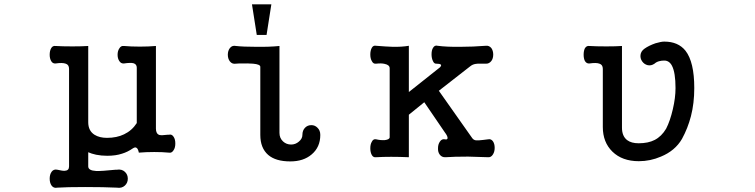

<svg xmlns="http://www.w3.org/2000/svg" viewBox="-20 -738 3540 900"><path d="M240.2 -522.5Q226.6 -524.4 219.7 -511.7Q212.9 -500 212.9 -481.4Q212.9 -463.9 219.7 -452.1Q226.6 -439.5 240.2 -440.4Q272.5 -445.3 288.1 -439.5Q303.7 -434.6 303.7 -415V42Q303.7 61.5 284.2 62.5Q273.4 63.5 249 57.6Q231.4 53.7 221.7 67.4Q212.9 80.1 212.9 99.6Q212.9 119.1 221.7 131.8Q231.4 145.5 249 141.6Q292 138.7 378.9 138.7Q465.8 138.7 527.3 141.6Q550.8 145.5 565.4 131.8Q579.1 119.1 579.1 99.6Q579.1 80.1 565.4 67.4Q550.8 53.7 527.3 57.6H521.5Q454.1 64.5 430.7 63.5Q393.6 61.5 393.6 42V-24.4Q408.2 -17.6 430.7 -12.7Q455.1 -7.8 482.4 -7.8Q522.5 -7.8 551.8 -17.6Q578.1 -25.4 603.5 -43Q614.3 -49.8 620.1 -44.9Q627 -41 630.9 -22.5Q665 -25.4 703.1 -25.4Q742.2 -25.4 771.5 -22.5Q785.2 -19.5 793.9 -34.2Q801.8 -45.9 801.8 -65.4Q801.8 -85 793.9 -96.7Q785.2 -110.4 771.5 -106.4H765.6Q736.3 -102.5 726.6 -105.5Q710.9 -111.3 710.9 -134.8V-522.5Q676.8 -519.5 635.7 -519.5Q593.8 -519.5 560.5 -522.5Q546.9 -524.4 539.1 -510.7Q531.2 -499 531.2 -481.4Q531.2 -463.9 539.1 -452.1Q546.9 -439.5 560.5 -440.4Q592.8 -445.3 606.4 -441.4Q621.1 -436.5 621.1 -420.9V-161.1Q598.6 -126 561.5 -108.4Q527.3 -91.8 481.4 -91.8Q446.3 -91.8 422.9 -106.4Q393.6 -125 393.6 -165V-522.5Q365.2 -520.5 319.3 -520.5Q270.5 -520.5 240.2 -522.5Z M1481.4 -105.5Q1481.4 -127 1467.8 -139.6Q1456.1 -151.4 1439.5 -151.4Q1421.9 -151.4 1410.2 -139.6Q1397.5 -127 1397.5 -105.5Q1397.5 -87.9 1380.9 -74.2Q1365.2 -60.5 1344.7 -60.5Q1322.3 -60.5 1306.6 -75.2Q1290 -90.8 1290 -115.2V-522.5Q1242.2 -517.6 1179.7 -518.6Q1120.1 -518.6 1085.9 -522.5Q1068.4 -526.4 1057.6 -512.7Q1047.9 -500 1047.9 -481.4Q1047.9 -462.9 1057.6 -450.2Q1068.4 -436.5 1085.9 -439.5L1099.6 -440.4Q1146.5 -441.4 1166 -439.5Q1200.2 -436.5 1200.2 -424.8V-105.5Q1200.2 -43.9 1237.3 -11.7Q1272.5 18.6 1340.8 18.6Q1402.3 18.6 1440.4 -13.7Q1481.4 -47.9 1481.4 -105.5ZM1252 -717.8H1161.1L1183.6 -574.2H1229.5Z M1806.6 -418V-94.7Q1806.6 -84 1783.2 -81.1Q1763.7 -80.1 1743.2 -85Q1729.5 -87.9 1722.7 -73.2Q1715.8 -61.5 1715.8 -43Q1715.8 -24.4 1722.7 -11.7Q1729.5 1 1743.2 -1Q1774.4 -2.9 1813.5 -2.9Q1853.5 -2.9 1896.5 -1V-200.2L1968.8 -258.8L2065.4 -117.2Q2078.1 -100.6 2078.1 -90.8Q2077.1 -82 2065.4 -85Q2050.8 -87.9 2042 -74.2Q2033.2 -61.5 2033.2 -43.9Q2032.2 -25.4 2041 -13.7Q2050.8 0 2068.4 -1Q2107.4 -3.9 2173.8 -3.9Q2226.6 -2.9 2268.6 -1Q2282.2 0 2291 -14.6Q2298.8 -27.3 2298.8 -44.9Q2298.8 -63.5 2291 -75.2Q2282.2 -87.9 2268.6 -85L2244.1 -82Q2220.7 -79.1 2211.9 -80.1Q2200.2 -81.1 2193.4 -90.8L2037.1 -312.5L2183.6 -426.8Q2195.3 -436.5 2210 -438.5Q2218.8 -440.4 2236.3 -439.5H2256.8Q2272.5 -438.5 2283.2 -452.1Q2292 -463.9 2292 -482.4Q2292 -500 2283.2 -512.7Q2272.5 -525.4 2256.8 -523.4Q2195.3 -518.6 2139.6 -518.6Q2074.2 -517.6 2031.2 -523.4Q2017.6 -527.3 2009.8 -513.7Q2002.9 -502.9 2002.9 -483.4Q2002.9 -465.8 2008.8 -453.1Q2014.6 -438.5 2025.4 -439.5Q2041 -439.5 2045.9 -435.5Q2050.8 -432.6 2043 -422.9L1896.5 -306.6V-523.4Q1862.3 -517.6 1820.3 -518.6Q1791 -519.5 1743.2 -523.4Q1729.5 -526.4 1722.7 -513.7Q1715.8 -501 1715.8 -482.4Q1715.8 -463.9 1722.7 -452.1Q1729.5 -437.5 1743.2 -439.5Q1767.6 -442.4 1783.2 -438.5Q1806.6 -433.6 1806.6 -418Z M2805.7 -415V-142.6Q2805.7 -71.3 2850.6 -27.3Q2896.5 17.6 2974.6 17.6Q3028.3 17.6 3078.1 -3.9Q3144.5 -31.2 3176.8 -86.9Q3204.1 -136.7 3218.8 -193.4Q3234.4 -253.9 3234.4 -325.2Q3234.4 -447.3 3193.4 -500Q3159.2 -543 3093.8 -543Q3079.1 -543 3052.7 -535.2Q3021.5 -524.4 3001 -509.8Q2984.4 -498 2982.4 -480.5Q2980.5 -463.9 2990.2 -450.2Q3000 -436.5 3015.6 -432.6Q3032.2 -428.7 3047.9 -439.5Q3057.6 -448.2 3070.3 -451.2Q3080.1 -454.1 3093.8 -454.1Q3117.2 -454.1 3129.9 -429.7Q3146.5 -397.5 3146.5 -325.2Q3146.5 -279.3 3133.8 -225.6Q3121.1 -170.9 3102.5 -134.8Q3081.1 -98.6 3048.8 -82Q3018.6 -66.4 2973.6 -66.4Q2939.5 -66.4 2919.9 -81.1Q2895.5 -99.6 2895.5 -139.6V-522.5Q2867.2 -520.5 2822.3 -520.5Q2772.5 -520.5 2742.2 -522.5Q2729.5 -524.4 2721.7 -511.7Q2715.8 -500 2715.8 -481.4Q2715.8 -463.9 2721.7 -452.1Q2729.5 -439.5 2742.2 -440.4Q2775.4 -445.3 2790 -439.5Q2805.7 -434.6 2805.7 -415Z"/></svg>

Font: GungsuhChe
Style: Regular
Weight: 400
Monospace: yes
Version: Version 2.21